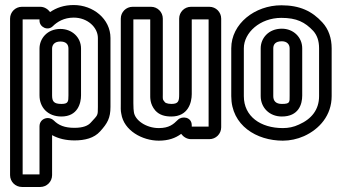

<svg xmlns="http://www.w3.org/2000/svg" viewBox="-20 -528 1357 763"><path d="M137 -446C137 -420 170 -404 190 -424C207 -441 234 -458 273 -458C328 -458 369 -419 369 -377V-103C369 -67 369 -72 340 -40C330 -29 311 -20 276 -20C237 -20 213 -30 194 -49C173 -69 137 -57 137 -26V165H70V-451H137ZM140 -501H67C41 -501 20 -480 20 -454V168C20 194 41 215 67 215H140C166 215 187 194 187 168V9C212 23 242 30 276 30C317 30 354 21 378 -6C407 -38 419 -59 419 -103V-377C419 -453 350 -508 273 -508C234 -508 204 -497 179 -480C171 -491 157 -501 140 -501ZM220 -413C167 -413 137 -374 137 -335V-149C137 -101 170 -65 224 -65C289 -65 302 -118 302 -149V-335C302 -380 266 -413 220 -413ZM220 -363C242 -363 252 -352 252 -335V-149C252 -124 251 -115 224 -115C194 -115 187 -125 187 -149V-335C187 -348 195 -363 220 -363Z M742 -30C742 -64 703 -68 687 -52C669 -34 652 -19 611 -19C561 -19 516 -50 512 -83C511 -90 510 -99 510 -118V-451H577V-154C577 -141 575 -115 597 -89C614 -70 637 -65 661 -65C728 -65 742 -121 742 -154V-451H809V-25H742ZM739 25H812C838 25 859 4 859 -22V-454C859 -480 838 -501 812 -501H739C713 -501 692 -480 692 -454V-154C692 -127 690 -115 661 -115C643 -115 636 -121 636 -121C625 -134 627 -133 627 -154V-454C627 -480 606 -501 580 -501H507C481 -501 460 -480 460 -454V-118C460 -101 459 -89 462 -76C472 -9 546 31 611 31C649 31 677 21 700 4C708 15 722 25 739 25Z M1104 -19C1016 -19 949 -65 949 -146V-336C949 -398 1013 -457 1098 -457C1159 -457 1192 -440 1225 -405C1240 -388 1248 -366 1248 -336V-146C1248 -92 1218 -55 1168 -33C1147 -23 1126 -19 1104 -19ZM1104 31C1132 31 1161 25 1188 13C1250 -15 1298 -70 1298 -146V-336C1298 -376 1286 -412 1261 -439C1220 -484 1171 -507 1098 -507C993 -507 899 -434 899 -336V-146C899 -29 1000 31 1104 31ZM1100 -414C1047 -414 1016 -376 1016 -336V-146C1016 -101 1050 -65 1100 -65C1167 -65 1181 -114 1181 -148V-336C1181 -380 1146 -414 1100 -414ZM1100 -364C1120 -364 1131 -352 1131 -336V-148C1131 -122 1133 -115 1100 -115C1076 -115 1066 -127 1066 -146V-336C1066 -350 1073 -364 1100 -364Z"/></svg>

Font: DIN Rundschrift
Style: BreitKont
Weight: 400
Width: 7
Version: Version 1.027